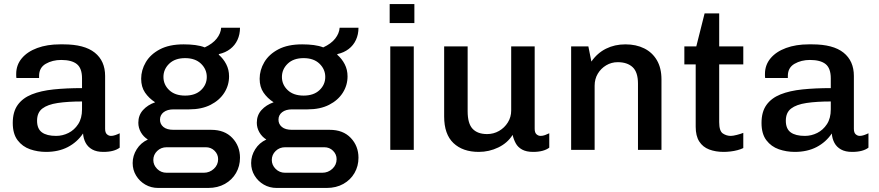

<svg xmlns="http://www.w3.org/2000/svg" viewBox="-20 -740 4339 948"><path d="M207 10Q166 10 128.5 -3Q91 -16 67 -47.5Q43 -79 43 -133Q43 -188 67.5 -222Q92 -256 137 -274Q182 -292 245 -298.5Q308 -305 385 -305V-353Q385 -403 359.5 -423.5Q334 -444 282 -444Q239 -444 206 -425Q173 -406 173 -365V-355H61Q60 -359 60 -364.5Q60 -370 60 -375Q60 -419 87.5 -452Q115 -485 164 -503Q213 -521 276 -521H293Q397 -521 448 -480Q499 -439 499 -365V-104Q499 -85 508 -77Q517 -69 528 -69Q538 -69 549.5 -73Q561 -77 571 -82V-11Q558 -1 538 4.5Q518 10 490 10Q457 10 435.5 -2Q414 -14 403 -34.5Q392 -55 390 -81Q361 -38 315 -14Q269 10 207 10ZM257 -69Q289 -69 318 -83.5Q347 -98 366 -127Q385 -156 385 -200V-239Q315 -239 265 -231.5Q215 -224 189 -204Q163 -184 163 -144Q163 -104 187 -86.5Q211 -69 257 -69Z M761 188Q726 188 697.5 171.5Q669 155 652 127Q635 99 635 65Q635 29 655 -3Q675 -35 710 -51Q688 -65 675.5 -87Q663 -109 663 -134Q663 -171 686 -196.5Q709 -222 746 -235Q715 -255 696 -283Q677 -311 677 -351Q677 -394 700 -433Q723 -472 769.5 -496.5Q816 -521 887 -521Q918 -521 944.5 -517.5Q971 -514 991 -506Q1030 -524 1050 -549.5Q1070 -575 1072 -603H1165Q1165 -570 1152.5 -543Q1140 -516 1116.5 -498Q1093 -480 1061 -473L1060 -470Q1083 -450 1097 -423Q1111 -396 1111 -363Q1111 -319 1087.5 -282Q1064 -245 1020 -222.5Q976 -200 914 -200H837Q806 -200 788 -186Q770 -172 770 -149Q770 -127 787 -113Q804 -99 837 -99H1023Q1089 -99 1127 -59Q1165 -19 1165 39Q1165 80 1145.5 114Q1126 148 1090.5 168Q1055 188 1008 188ZM803 113H986Q1015 113 1036 93.5Q1057 74 1057 46Q1057 22 1039.5 4.5Q1022 -13 996 -13H803Q775 -13 756 5.5Q737 24 737 50Q737 75 756 94Q775 113 803 113ZM894 -268Q944 -268 972.5 -295Q1001 -322 1001 -360Q1001 -398 972.5 -425.5Q944 -453 894 -453Q844 -453 815.5 -425.5Q787 -398 787 -360Q787 -322 815.5 -295Q844 -268 894 -268Z M1346 188Q1311 188 1282.5 171.5Q1254 155 1237 127Q1220 99 1220 65Q1220 29 1240 -3Q1260 -35 1295 -51Q1273 -65 1260.5 -87Q1248 -109 1248 -134Q1248 -171 1271 -196.5Q1294 -222 1331 -235Q1300 -255 1281 -283Q1262 -311 1262 -351Q1262 -394 1285 -433Q1308 -472 1354.5 -496.5Q1401 -521 1472 -521Q1503 -521 1529.5 -517.5Q1556 -514 1576 -506Q1615 -524 1635 -549.5Q1655 -575 1657 -603H1750Q1750 -570 1737.5 -543Q1725 -516 1701.5 -498Q1678 -480 1646 -473L1645 -470Q1668 -450 1682 -423Q1696 -396 1696 -363Q1696 -319 1672.5 -282Q1649 -245 1605 -222.5Q1561 -200 1499 -200H1422Q1391 -200 1373 -186Q1355 -172 1355 -149Q1355 -127 1372 -113Q1389 -99 1422 -99H1608Q1674 -99 1712 -59Q1750 -19 1750 39Q1750 80 1730.5 114Q1711 148 1675.5 168Q1640 188 1593 188ZM1388 113H1571Q1600 113 1621 93.5Q1642 74 1642 46Q1642 22 1624.5 4.5Q1607 -13 1581 -13H1388Q1360 -13 1341 5.5Q1322 24 1322 50Q1322 75 1341 94Q1360 113 1388 113ZM1479 -268Q1529 -268 1557.5 -295Q1586 -322 1586 -360Q1586 -398 1557.5 -425.5Q1529 -453 1479 -453Q1429 -453 1400.5 -425.5Q1372 -398 1372 -360Q1372 -322 1400.5 -295Q1429 -268 1479 -268Z M1907 0V-511H2023V0ZM1904 -626V-720H2026V-626Z M2344 10Q2265 10 2219 -33.5Q2173 -77 2173 -165V-511H2289V-191Q2289 -130 2313.5 -104Q2338 -78 2385 -78Q2417 -78 2444 -93.5Q2471 -109 2487.5 -135.5Q2504 -162 2504 -194V-511H2620V-104Q2620 -85 2629 -77Q2638 -69 2649 -69Q2660 -69 2671 -73Q2682 -77 2692 -82V-11Q2679 -1 2659 4.5Q2639 10 2612 10Q2579 10 2558 -1.5Q2537 -13 2526.5 -32.5Q2516 -52 2511 -74Q2486 -34 2440.5 -12Q2395 10 2344 10Z M2800 0V-511H2885L2900 -436Q2929 -478 2972 -499.5Q3015 -521 3068 -521Q3121 -521 3161 -501Q3201 -481 3223.5 -442.5Q3246 -404 3246 -348V0H3130V-327Q3130 -384 3103.5 -408.5Q3077 -433 3030 -433Q2999 -433 2973 -417.5Q2947 -402 2931.5 -376Q2916 -350 2916 -317V0Z M3553 10Q3513 10 3481.5 -2Q3450 -14 3432.5 -41.5Q3415 -69 3415 -114V-422H3359V-511H3418L3459 -674H3531V-511H3650V-422H3531V-137Q3531 -93 3549 -81Q3567 -69 3588 -69Q3599 -69 3618.5 -74Q3638 -79 3650 -84V-9Q3638 -3 3621 1.5Q3604 6 3586 8Q3568 10 3553 10Z M3904 10Q3863 10 3825.5 -3Q3788 -16 3764 -47.5Q3740 -79 3740 -133Q3740 -188 3764.5 -222Q3789 -256 3834 -274Q3879 -292 3942 -298.5Q4005 -305 4082 -305V-353Q4082 -403 4056.5 -423.5Q4031 -444 3979 -444Q3936 -444 3903 -425Q3870 -406 3870 -365V-355H3758Q3757 -359 3757 -364.5Q3757 -370 3757 -375Q3757 -419 3784.5 -452Q3812 -485 3861 -503Q3910 -521 3973 -521H3990Q4094 -521 4145 -480Q4196 -439 4196 -365V-104Q4196 -85 4205 -77Q4214 -69 4225 -69Q4235 -69 4246.5 -73Q4258 -77 4268 -82V-11Q4255 -1 4235 4.5Q4215 10 4187 10Q4154 10 4132.5 -2Q4111 -14 4100 -34.5Q4089 -55 4087 -81Q4058 -38 4012 -14Q3966 10 3904 10ZM3954 -69Q3986 -69 4015 -83.5Q4044 -98 4063 -127Q4082 -156 4082 -200V-239Q4012 -239 3962 -231.5Q3912 -224 3886 -204Q3860 -184 3860 -144Q3860 -104 3884 -86.5Q3908 -69 3954 -69Z"/></svg>

Font: Chivo Medium
Style: Regular
Weight: 500
Designer: Hector Gatti
Foundry: Omnibus-Type
Version: Version 2.002